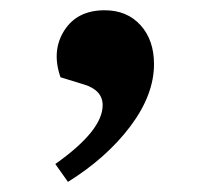

<svg xmlns="http://www.w3.org/2000/svg" viewBox="-20 -175 407 378"><path d="M113.8 183.1 88.9 147.9Q182.1 82 182.1 32.2Q182.1 2.4 145 -8.8L99.1 -22.9Q81.1 -74.7 106.4 -114.7Q131.8 -154.8 186 -154.8Q230 -154.8 256.6 -125.5Q283.2 -96.2 283.2 -48.8Q283.2 11.7 236.6 73.7Q189.9 135.7 113.8 183.1Z"/></svg>

Font: Literata SemiBold
Style: Italic
Weight: 650
Italic angle: -2.39999°
Designer: Latin by Veronika Burian and Jose Scaglione. Greek by Irene Vlachou. Cyrillic by Vera Evstafieva
Foundry: TypeTogether
Version: Version 3.021